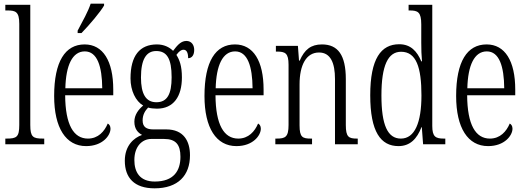

<svg xmlns="http://www.w3.org/2000/svg" viewBox="-20 -786 2867 1046"><path d="M9 0H221V-31H214C160 -31 145 -39 145 -105V-760H9V-729H21C65 -729 85 -722 85 -656V-105C85 -39 70 -31 16 -31H9Z M403 -619V-606H424C468 -651 527 -721 547 -756V-766H474C459 -721 432 -674 403 -619ZM449 10C539 10 582 -48 582 -85C582 -100 575 -109 567 -113C549 -70 515 -31 459 -31C381 -31 336 -106 335 -267H597V-298C597 -454 541 -544 441 -544C335 -544 275 -451 275 -263C275 -89 339 10 449 10ZM537 -305H336C339 -430 374 -506 442 -506C510 -506 536 -424 537 -305Z M822 240C950 240 1015 170 1015 60C1015 -18 980 -81 886 -81H815C778 -81 757 -94 757 -130C757 -163 772 -184 787 -200C798 -196 821 -194 835 -194C926 -194 971 -261 971 -364C971 -427 958 -460 941 -487C956 -507 967 -515 980 -515C997 -515 1005 -498 1005 -469C1027 -469 1038 -488 1038 -514C1038 -540 1024 -563 995 -563C961 -563 939 -529 923 -509C903 -529 873 -544 835 -544C741 -544 691 -482 691 -359C691 -292 719 -235 760 -211C735 -190 712 -161 712 -123C712 -82 733 -62 754 -51C709 -35 660 7 660 90C660 182 711 240 822 240ZM832 -229C774 -229 748 -275 748 -364C748 -463 777 -508 831 -508C889 -508 915 -467 915 -365C915 -273 891 -229 832 -229ZM823 203C741 203 712 151 712 86C712 11 755 -29 804 -29H874C938 -29 963 2 963 68C963 144 927 203 823 203Z M1268 10C1358 10 1401 -48 1401 -85C1401 -100 1394 -109 1386 -113C1368 -70 1334 -31 1278 -31C1200 -31 1155 -106 1154 -267H1416V-298C1416 -454 1360 -544 1260 -544C1154 -544 1094 -451 1094 -263C1094 -89 1158 10 1268 10ZM1356 -305H1155C1158 -430 1193 -506 1261 -506C1329 -506 1355 -424 1356 -305Z M1480 0H1680V-31H1674C1628 -31 1612 -38 1612 -103V-326C1612 -433 1649 -500 1718 -500C1781 -500 1805 -443 1805 -355V0H1929V-31H1925C1880 -31 1864 -39 1864 -105V-355C1864 -486 1821 -544 1734 -544C1674 -544 1639 -516 1613 -456H1609L1603 -536H1483V-505H1488C1534 -505 1552 -497 1552 -433V-105C1552 -39 1534 -31 1487 -31H1480Z M2151 10C2214 10 2252 -30 2276 -93H2278L2285 0H2406V-31H2398C2353 -31 2335 -41 2335 -100V-760H2206V-729H2212C2256 -729 2275 -721 2275 -653V-554C2275 -518 2276 -483 2279 -452H2275C2252 -507 2217 -545 2155 -545C2056 -545 1997 -467 1997 -267C1997 -68 2054 10 2151 10ZM2164 -31C2092 -31 2058 -104 2058 -266C2058 -430 2094 -504 2165 -504C2248 -504 2276 -419 2276 -266C2276 -119 2240 -31 2164 -31Z M2639 10C2729 10 2772 -48 2772 -85C2772 -100 2765 -109 2757 -113C2739 -70 2705 -31 2649 -31C2571 -31 2526 -106 2525 -267H2787V-298C2787 -454 2731 -544 2631 -544C2525 -544 2465 -451 2465 -263C2465 -89 2529 10 2639 10ZM2727 -305H2526C2529 -430 2564 -506 2632 -506C2700 -506 2726 -424 2727 -305Z"/></svg>

Font: Noto Serif Bengali ExtraCondensed Light
Style: Regular
Weight: 300
Width: 2
Designer: Juan Bruce, Universal Thirst, Indian Type Foundry and the Monotype Design Team.
Foundry: Monotype Imaging Inc.
Version: Version 2.003